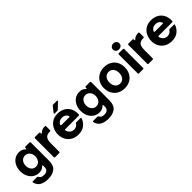

<svg xmlns="http://www.w3.org/2000/svg" viewBox="252 -2182 3796 3796"><g transform="rotate(-45 2150.0 -284.0)"><path d="M60 45Q59 43 59 39Q59 25 76 25H192Q206 25 214 39Q228 69 253.5 82Q279 95 320 95Q380 95 408.5 67.5Q437 40 437 -5V-50Q437 -64 429 -64Q424 -64 417 -57Q390 -28 358.5 -16Q327 -4 285 -4Q213 -4 157 -41Q101 -78 69.5 -143Q38 -208 38 -289Q38 -371 69.5 -436.5Q101 -502 157 -539Q213 -576 285 -576Q327 -576 358.5 -564Q390 -552 417 -524Q424 -516 430 -516Q437 -516 437 -527V-546Q437 -564 455 -564H571Q589 -564 589 -546V-42Q589 96 517 153Q445 210 321 210Q224 210 153 173Q82 136 60 45ZM459 -290Q459 -358 421.5 -402Q384 -446 324 -446Q265 -446 228 -401.5Q191 -357 191 -290Q191 -223 227.5 -178.5Q264 -134 324 -134Q384 -134 421.5 -178Q459 -222 459 -290Z M723 0Q705 0 705 -18V-546Q705 -564 723 -564H839Q857 -564 857 -546V-532Q857 -518 865 -518Q870 -518 877 -525Q903 -553 935.5 -564.5Q968 -576 1012 -576Q1030 -576 1030 -558V-449Q1030 -431 1012 -431H998Q934 -431 900 -399Q877 -377 867 -341.5Q857 -306 857 -249V-18Q857 0 839 0Z M1079 -278Q1079 -354 1110.5 -422.5Q1142 -491 1206.5 -533.5Q1271 -576 1365 -576Q1442 -576 1507.5 -544.5Q1573 -513 1613 -446.5Q1653 -380 1653 -280V-268Q1653 -250 1635 -250H1256Q1247 -250 1243 -245Q1239 -240 1241 -231Q1247 -203 1262 -181Q1300 -119 1377 -119Q1414 -119 1441.5 -135.5Q1469 -152 1484 -180Q1489 -186 1493.5 -189Q1498 -192 1505 -192H1622Q1632 -192 1636.5 -188Q1641 -184 1639 -177Q1610 -92 1542.5 -40Q1475 12 1370 12Q1284 12 1217.5 -25.5Q1151 -63 1115 -129Q1079 -195 1079 -278ZM1478 -361Q1487 -361 1492 -366.5Q1497 -372 1493 -381Q1486 -398 1475 -412Q1439 -458 1371 -458Q1303 -458 1266 -412Q1253 -398 1248 -380Q1246 -376 1246 -373Q1246 -368 1251 -364.5Q1256 -361 1263 -361ZM1330 -617Q1315 -617 1315 -628Q1315 -633 1319 -638L1409 -752Q1416 -763 1430 -763H1535Q1551 -763 1551 -753Q1551 -747 1544 -741L1424 -626Q1415 -617 1402 -617Z M1748 45Q1747 43 1747 39Q1747 25 1764 25H1880Q1894 25 1902 39Q1916 69 1941.5 82Q1967 95 2008 95Q2068 95 2096.5 67.5Q2125 40 2125 -5V-50Q2125 -64 2117 -64Q2112 -64 2105 -57Q2078 -28 2046.5 -16Q2015 -4 1973 -4Q1901 -4 1845 -41Q1789 -78 1757.5 -143Q1726 -208 1726 -289Q1726 -371 1757.5 -436.5Q1789 -502 1845 -539Q1901 -576 1973 -576Q2015 -576 2046.5 -564Q2078 -552 2105 -524Q2112 -516 2118 -516Q2125 -516 2125 -527V-546Q2125 -564 2143 -564H2259Q2277 -564 2277 -546V-42Q2277 96 2205 153Q2133 210 2009 210Q1912 210 1841 173Q1770 136 1748 45ZM2147 -290Q2147 -358 2109.5 -402Q2072 -446 2012 -446Q1953 -446 1916 -401.5Q1879 -357 1879 -290Q1879 -223 1915.5 -178.5Q1952 -134 2012 -134Q2072 -134 2109.5 -178Q2147 -222 2147 -290Z M2370 -285Q2370 -370 2407 -436Q2444 -502 2510.5 -539Q2577 -576 2663 -576Q2749 -576 2815.5 -539Q2882 -502 2918.5 -436Q2955 -370 2955 -285Q2955 -197 2918.5 -129.5Q2882 -62 2816 -25Q2750 12 2663 12Q2577 12 2510.5 -25Q2444 -62 2407 -129.5Q2370 -197 2370 -285ZM2798 -285Q2798 -356 2761 -401Q2724 -446 2663 -446Q2602 -446 2564 -401.5Q2526 -357 2526 -285Q2526 -210 2564 -164.5Q2602 -119 2663 -119Q2724 -119 2761 -164.5Q2798 -210 2798 -285Z M3067 0Q3049 0 3049 -18V-546Q3049 -564 3067 -564H3183Q3201 -564 3201 -546V-18Q3201 0 3183 0ZM3036 -696Q3036 -732 3062 -755Q3088 -778 3125 -778Q3162 -778 3188 -755Q3214 -732 3214 -696Q3214 -659 3188.5 -636.5Q3163 -614 3125 -614Q3087 -614 3061.5 -636.5Q3036 -659 3036 -696Z M3335 0Q3317 0 3317 -18V-546Q3317 -564 3335 -564H3451Q3469 -564 3469 -546V-532Q3469 -518 3477 -518Q3482 -518 3489 -525Q3515 -553 3547.5 -564.5Q3580 -576 3624 -576Q3642 -576 3642 -558V-449Q3642 -431 3624 -431H3610Q3546 -431 3512 -399Q3489 -377 3479 -341.5Q3469 -306 3469 -249V-18Q3469 0 3451 0Z M3691 -278Q3691 -354 3722.5 -422.5Q3754 -491 3818.5 -533.5Q3883 -576 3977 -576Q4054 -576 4119.5 -544.5Q4185 -513 4225 -446.5Q4265 -380 4265 -280V-268Q4265 -250 4247 -250H3868Q3859 -250 3855 -245Q3851 -240 3853 -231Q3859 -203 3874 -181Q3912 -119 3989 -119Q4026 -119 4053.5 -135.5Q4081 -152 4096 -180Q4101 -186 4105.5 -189Q4110 -192 4117 -192H4234Q4244 -192 4248.5 -188Q4253 -184 4251 -177Q4222 -92 4154.5 -40Q4087 12 3982 12Q3896 12 3829.5 -25.5Q3763 -63 3727 -129Q3691 -195 3691 -278ZM4090 -361Q4099 -361 4104 -366.5Q4109 -372 4105 -381Q4098 -398 4087 -412Q4051 -458 3983 -458Q3915 -458 3878 -412Q3865 -398 3860 -380Q3858 -376 3858 -373Q3858 -368 3863 -364.5Q3868 -361 3875 -361Z"/></g></svg>

Font: Open Sauce Two ExtraBold
Style: Regular
Weight: 800
Designer: Alfredo Marco Pradil
Foundry: Creative Sauce Fz LLC
Version: Version 1.477